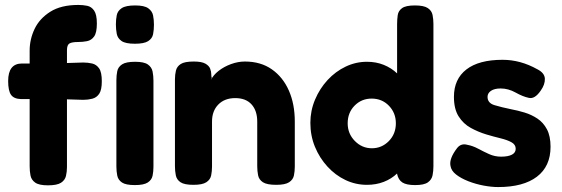

<svg xmlns="http://www.w3.org/2000/svg" viewBox="-20 -740 2273 777"><path d="M174 10Q138 10 122.5 -1Q107 -12 103.5 -29.5Q100 -47 100 -67V-339H65Q36 -340 24.5 -356.5Q13 -373 13 -412Q13 -483 69 -483H100V-535Q100 -581 120 -623Q140 -665 183.5 -692.5Q227 -720 297 -720Q316 -720 333 -716.5Q350 -713 361 -697Q372 -681 372 -645Q372 -608 361 -592.5Q350 -577 332.5 -573.5Q315 -570 296 -570Q271 -570 261 -564Q251 -558 251 -537V-485L317 -487Q336 -487 353 -483Q370 -479 381 -463.5Q392 -448 392 -411Q392 -376 381.5 -360.5Q371 -345 353.5 -340.5Q336 -336 317 -336L251 -338V-64Q251 -45 247 -28Q243 -11 227 -0.5Q211 10 174 10Z M526 -563Q488 -563 472 -574Q456 -585 452.5 -603Q449 -621 449 -641Q449 -661 452.5 -678.5Q456 -696 472.5 -707Q489 -718 527 -718Q564 -718 580 -706.5Q596 -695 599.5 -677.5Q603 -660 603 -640Q603 -619 599.5 -601.5Q596 -584 579.5 -573.5Q563 -563 526 -563ZM526 9Q489 9 473.5 -1.5Q458 -12 454.5 -29.5Q451 -47 451 -66V-415Q451 -435 454.5 -452Q458 -469 474 -479.5Q490 -490 527 -490Q563 -490 578.5 -479Q594 -468 597.5 -450.5Q601 -433 601 -413V-65Q601 -46 597.5 -29Q594 -12 578 -1.5Q562 9 526 9Z M763 8Q726 8 710.5 -2.5Q695 -13 691.5 -30.5Q688 -48 688 -67V-419Q688 -438 692 -454.5Q696 -471 711.5 -481Q727 -491 764 -491Q796 -491 811 -482.5Q826 -474 830.5 -462Q835 -450 835 -439.5Q835 -429 837 -425L834 -417Q843 -436 864.5 -453Q886 -470 914.5 -480.5Q943 -491 971 -491Q1035 -491 1080 -459.5Q1125 -428 1149 -373.5Q1173 -319 1173 -248V-66Q1173 -47 1169.5 -30Q1166 -13 1150 -2.5Q1134 8 1098 8Q1060 8 1044 -2.5Q1028 -13 1024.5 -30.5Q1021 -48 1021 -67V-248Q1021 -292 998 -317.5Q975 -343 932 -343Q889 -343 863.5 -317Q838 -291 838 -248V-66Q838 -47 834.5 -30Q831 -13 815 -2.5Q799 8 763 8Z M1465 8Q1419 8 1378 -11.5Q1337 -31 1305 -66Q1273 -101 1254.5 -146Q1236 -191 1236 -243Q1236 -292 1255 -337Q1274 -382 1306 -416.5Q1338 -451 1379 -470.5Q1420 -490 1465 -490Q1502 -490 1533 -477.5Q1564 -465 1587 -443V-642Q1587 -661 1589.5 -678.5Q1592 -696 1607 -707Q1622 -718 1659 -718Q1695 -718 1711 -707.5Q1727 -697 1730.5 -679.5Q1734 -662 1734 -643V-67Q1734 -48 1730.5 -30.5Q1727 -13 1711.5 -2Q1696 9 1660 9Q1625 9 1608.5 -1.5Q1592 -12 1587 -36V-38Q1564 -16 1533 -4Q1502 8 1465 8ZM1485 -140Q1525 -140 1553.5 -169Q1582 -198 1582 -241Q1582 -283 1554 -312Q1526 -341 1484 -341Q1443 -341 1415 -312.5Q1387 -284 1387 -241Q1387 -199 1416 -169.5Q1445 -140 1485 -140Z M1996 17Q1969 17 1937 11Q1905 5 1875.5 -6.5Q1846 -18 1826 -33.5Q1806 -49 1803 -69Q1797 -98 1830 -141Q1846 -161 1871 -154Q1893 -150 1914.5 -138.5Q1936 -127 1959 -116.5Q1982 -106 2008 -106Q2036 -106 2051.5 -114Q2067 -122 2067 -138Q2067 -155 2049.5 -164.5Q2032 -174 2005 -180.5Q1978 -187 1948 -196Q1915 -206 1885 -222.5Q1855 -239 1836 -269Q1817 -299 1817 -348Q1817 -420 1867.5 -459Q1918 -498 2014 -498Q2086 -498 2154 -460Q2184 -445 2185 -421.5Q2186 -398 2168 -373Q2144 -338 2120 -344Q2096 -349 2066.5 -365.5Q2037 -382 2006 -382Q1981 -382 1967 -372.5Q1953 -363 1953 -348Q1953 -323 1981 -314.5Q2009 -306 2048 -298Q2075 -293 2103 -284.5Q2131 -276 2155 -260Q2179 -244 2193.5 -216.5Q2208 -189 2208 -146Q2208 -67 2153 -25Q2098 17 1996 17Z"/></svg>

Font: Fredoka SemiBold
Style: Regular
Weight: 600
Designer: Ben Nathan
Foundry: Milena B. Brandão, Ben Nathan
Version: Version 2.001